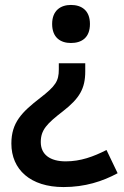

<svg xmlns="http://www.w3.org/2000/svg" viewBox="-20 -565 501 777"><path d="M344 -468C344 -523 310 -545 267 -545C226 -545 191 -523 191 -468C191 -412 226 -391 267 -391C310 -391 344 -412 344 -468ZM325 -276V-309H218V-284C218 -237 205 -217 143 -169C68 -111 26 -69 26 16C26 121 103 192 237 192C324 192 395 169 456 136L411 42C358 69 306 88 246 88C182 88 145 60 145 10C145 -39 169 -64 235 -115C302 -167 325 -207 325 -276Z"/></svg>

Font: Noto Sans Gurmukhi SemiBold
Style: Regular
Weight: 600
Designer: Jelle Bosma - Monotype Design Team
Foundry: Monotype Imaging Inc.
Version: Version 2.004